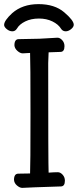

<svg xmlns="http://www.w3.org/2000/svg" viewBox="-39 -900 378 932"><path d="M280 -748Q265 -748 257 -761Q244 -782 215.5 -796Q187 -810 150 -810Q112 -810 83.5 -796Q55 -782 43 -761Q35 -748 21 -748Q7 -748 -6 -758.5Q-19 -769 -19 -779Q-19 -800 20 -836Q70 -880 148 -880Q226 -880 272.5 -840.5Q319 -801 319 -780Q319 -769 306 -758.5Q293 -748 280 -748ZM69 12Q57 12 43.5 0.5Q30 -11 29 -27Q29 -57 50 -57Q89 -57 107 -58Q109 -90 109 -348Q109 -603 107 -643Q83 -641 71 -641Q59 -641 45.5 -653Q32 -665 31 -680Q31 -710 52 -710L152 -712L240 -717Q252 -717 263 -705Q274 -693 274 -676Q274 -648 254 -648L197 -646L195 -594Q195 -97 197 -62Q224 -64 242 -64Q254 -64 265 -52Q276 -40 276 -23Q276 5 256 5Q96 10 69 12Z"/></svg>

Font: ToneOZ-Pinyin-WenKai-Medium
Style: Medium
Weight: 700
Designer: Fontworks Inc.
Foundry: ToneOZ
Version: Version 0.240331